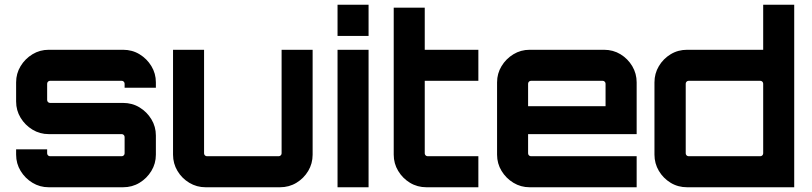

<svg xmlns="http://www.w3.org/2000/svg" viewBox="-20 -790 3425 810"><path d="M185.5 0Q148.1 0 117 -18.9Q85.8 -37.8 66.9 -69Q48 -100.1 48 -137.5V-160H178.9V-143.1Q178.9 -138.1 182.5 -134.5Q186.1 -130.9 191.1 -130.9H493.6Q498.5 -130.9 502.1 -134.5Q505.7 -138.1 505.7 -143.1V-212.1Q505.7 -217 502.1 -220.6Q498.5 -224.2 493.6 -224.2H185.5Q148.1 -224.2 117 -243.1Q85.8 -262 66.9 -293.2Q48 -324.3 48 -361.7V-442.5Q48 -479.9 66.9 -511Q85.8 -542.2 117 -561.1Q148.1 -580 185.5 -580H499.1Q537.6 -580 568.7 -561.1Q599.8 -542.2 618.7 -511Q637.6 -479.9 637.6 -442.5V-420H505.7V-436.9Q505.7 -441.9 502.1 -445.5Q498.5 -449.1 493.6 -449.1H191.1Q186.1 -449.1 182.5 -445.5Q178.9 -441.9 178.9 -436.9V-367.9Q178.9 -363 182.5 -359.4Q186.1 -355.8 191.1 -355.8H499.1Q537.6 -355.8 568.7 -336.9Q599.8 -318 618.7 -286.8Q637.6 -255.7 637.6 -218.3V-137.5Q637.6 -100.1 618.7 -69Q599.8 -37.8 568.7 -18.9Q537.6 0 499.1 0H185.5Z M847.5 0Q809.9 0 778.5 -18.9Q747.1 -37.8 728.6 -69Q710 -100.1 710 -137.5V-580H840.9V-143.1Q840.9 -138.1 844.5 -134.5Q848.1 -130.9 853.1 -130.9H1155.6Q1160.5 -130.9 1164.3 -134.5Q1168 -138.1 1168 -143.1V-580H1298.9V-137.5Q1298.9 -100.1 1280.4 -69Q1261.8 -37.8 1230.7 -18.9Q1199.6 0 1161.1 0H847.5Z M1404 0V-580H1534.9V0ZM1404 -638.4V-770H1534.9V-638.4Z M1779.2 0Q1740.8 0 1709.6 -18.9Q1678.5 -37.8 1659.8 -69Q1641 -100.1 1641 -137.5V-757.6H1771.9V-580H1998.1V-449.1H1771.9V-143.1Q1771.9 -138.1 1775.5 -134.5Q1779.1 -130.9 1784.1 -130.9H1998.1V0H1779.2Z M2214.5 0Q2177.1 0 2146 -18.9Q2114.8 -37.8 2095.9 -69Q2077 -100.1 2077 -137.5V-442.5Q2077 -479.9 2095.9 -511Q2114.8 -542.2 2146 -561.1Q2177.1 -580 2214.5 -580H2528.1Q2566.5 -580 2597.6 -561.2Q2628.6 -542.3 2647.3 -511Q2665.9 -479.6 2665.9 -442.5V-224.2H2207.9V-143.1Q2207.9 -138.1 2211.5 -134.5Q2215.1 -130.9 2220.1 -130.9H2665.9V0H2214.5ZM2207.9 -342H2534.7V-436.9Q2534.7 -441.9 2531.1 -445.5Q2527.5 -449.1 2522.6 -449.1H2220.1Q2215.1 -449.1 2211.5 -445.5Q2207.9 -441.9 2207.9 -436.9Z M2878.9 0Q2840.4 0 2809.4 -18.8Q2778.3 -37.7 2759.6 -69Q2741 -100.4 2741 -137.5V-442.5Q2741 -479.9 2759.6 -511Q2778.1 -542.2 2809.3 -561.1Q2840.4 -580 2878.9 -580H3199.7V-770H3330.6V0H2878.9ZM2885.1 -130.9H3187.6Q3192.5 -130.9 3196.1 -134.5Q3199.7 -138.1 3199.7 -143.1V-436.9Q3199.7 -441.9 3196.1 -445.5Q3192.5 -449.1 3187.6 -449.1H2885.1Q2880.1 -449.1 2876.5 -445.5Q2872.9 -441.9 2872.9 -436.9V-143.1Q2872.9 -138.1 2876.5 -134.5Q2880.1 -130.9 2885.1 -130.9Z"/></svg>

Font: Orbitron
Style: Regular
Weight: 400
Designer: Matt McInerney
Foundry: The League of Moveable Type
Version: Version 2.001